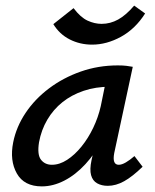

<svg xmlns="http://www.w3.org/2000/svg" viewBox="-20 -656 551 684"><path d="M129 8Q66 8 40 -38Q14 -84 27 -149Q38 -204 71 -253.5Q104 -303 154.5 -341Q205 -379 267.5 -401Q330 -423 400 -423Q418 -423 430 -421.5Q442 -420 453 -418L387 -111Q379 -69 403 -69Q414 -69 428.5 -77.5Q443 -86 459 -100L488 -62Q452 -27 422.5 -10.5Q393 6 364 6Q342 6 326 -3Q310 -12 304.5 -32Q299 -52 306 -85L341 -243L389 -277Q374 -215 347 -162.5Q320 -110 284.5 -71.5Q249 -33 209 -12.5Q169 8 129 8ZM165 -69Q192 -69 219 -86.5Q246 -104 270 -133.5Q294 -163 312 -200.5Q330 -238 339 -278L360 -381L407 -344Q399 -346 390 -346.5Q381 -347 372 -347Q321 -347 278 -332.5Q235 -318 202.5 -292Q170 -266 148.5 -229.5Q127 -193 119 -149Q112 -105 126 -87Q140 -69 165 -69ZM308 -497Q265 -497 228.5 -515.5Q192 -534 170 -570L242 -627Q267 -594 292 -582.5Q317 -571 342 -571Q373 -571 401 -586.5Q429 -602 458 -636L497 -608Q462 -553 411 -525Q360 -497 308 -497Z"/></svg>

Font: Ysabeau SemiBold
Style: Italic
Weight: 600
Italic angle: -12°
Designer: Christian Thalmann (Catharsis Fonts)
Version: Version 2.002